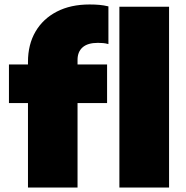

<svg xmlns="http://www.w3.org/2000/svg" viewBox="-20 -838 829 858"><path d="M105 0V-377.5H20V-550H105V-561.5Q105 -639 138.5 -696.5Q172 -754 233.8 -786Q295.5 -818 380 -818Q405 -818 424.2 -816.2Q443.5 -814.5 464.5 -809.5V-641Q452 -644.5 440.8 -645.5Q429.5 -646.5 417.5 -646.5Q372 -646.5 349.2 -626.5Q326.5 -606.5 326.5 -570.5V-550H458.5V-377.5H326.5V0ZM513.5 0V-808H735.5V0Z"/></svg>

Font: Encode Sans Semi Expanded Black
Style: Regular
Weight: 900
Width: 6
Designer: Multiple Designers
Foundry: Impallari Type
Version: Version 3.000; ttfautohint (v1.8.3) -l 8 -r 50 -G 200 -x 14 